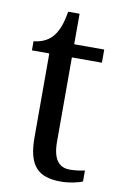

<svg xmlns="http://www.w3.org/2000/svg" viewBox="-79 -706 487 762"><g transform="rotate(10 165.0 -324.5)"><path d="M221 10C255 10 291 2 308 -6V-50C289 -46 271 -43 247 -43C204 -43 179 -73 179 -143V-483H300V-536H179V-659H133C124 -606 112 -577 92 -554C72 -532 44 -522 18 -520V-483H88V-145C88 -30 129 10 221 10Z"/></g></svg>

Font: Noto Serif Thai SemiCondensed
Style: Regular
Weight: 400
Width: 4
Designer: Monotype Design Team
Foundry: Monotype Imaging Inc.
Version: Version 2.002